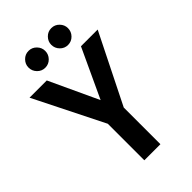

<svg xmlns="http://www.w3.org/2000/svg" viewBox="-259 -966 1056 1056"><g transform="rotate(-45 269.0 -438.0)"><path d="M4 -690H138L271 -404L404 -690H534L332 -285V0H207V-284ZM117 -811Q117 -837 136 -856.5Q155 -876 182 -876Q209 -876 228 -856.5Q247 -837 247 -811Q247 -784 228 -764.5Q209 -745 182 -745Q155 -745 136 -764.5Q117 -784 117 -811ZM294 -811Q294 -837 313 -856.5Q332 -876 359 -876Q386 -876 405 -856.5Q424 -837 424 -811Q424 -784 405 -764.5Q386 -745 359 -745Q332 -745 313 -764.5Q294 -784 294 -811Z"/></g></svg>

Font: Radio Canada Condensed SemiBold
Style: Regular
Weight: 600
Width: 3
Designer: Charles Daoud, Etienne Aubert Bonn, Alexandre Saumier Demers, Jacques Le Bailly
Foundry: Radio-Canada
Version: Version 2.104; ttfautohint (v1.8.4.7-5d5b);gftools[0.9.28.de